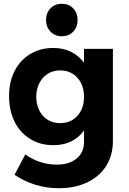

<svg xmlns="http://www.w3.org/2000/svg" viewBox="-20 -797 685 1017"><path d="M578 -538V-50Q578 26 542 82.5Q506 139 441 169.5Q376 200 291 200Q225 200 165.5 181Q106 162 57 129L114 21Q190 75 281 75Q347 75 386 42.5Q425 10 425 -45V-106Q398 -68 357 -48Q316 -28 263 -28Q194 -28 140.5 -60.5Q87 -93 57.5 -152Q28 -211 28 -288Q28 -364 57.5 -421.5Q87 -479 140.5 -511Q194 -543 263 -543Q315 -543 356 -522.5Q397 -502 425 -465V-538ZM425 -284Q425 -346 390 -385Q355 -424 299 -424Q243 -424 208 -385Q173 -346 172 -284Q173 -222 207.5 -183.5Q242 -145 299 -145Q355 -145 390 -183.5Q425 -222 425 -284ZM391 -691Q391 -653 367.5 -629Q344 -605 307 -605Q271 -605 247.5 -629.5Q224 -654 224 -691Q224 -729 247.5 -753Q271 -777 307 -777Q344 -777 367.5 -753Q391 -729 391 -691Z"/></svg>

Font: Montserrat arm2 SemiBold
Style: Regular
Weight: 600
Designer: Julieta Ulanovsky
Foundry: Julieta Ulanovsky
Version: Version 6.000